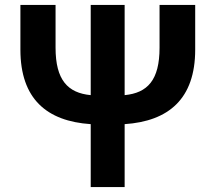

<svg xmlns="http://www.w3.org/2000/svg" viewBox="-20 -761 876 781"><path d="M349 0H487V-256C666 -268 774 -359 774 -559V-741H629V-567C629 -435 580 -383 487 -374V-741H349V-374C256 -383 206 -435 206 -567V-741H63V-559C63 -359 170 -268 349 -256Z"/></svg>

Font: Source Han Sans KR
Style: Bold
Weight: 700
Designer: Ryoko NISHIZUKA 西塚涼子 (kana, bopomofo & ideographs); Paul D. Hunt (Latin, Greek & Cyrillic); Sandoll Communications 산돌커뮤니
Foundry: Adobe
Version: Version 2.004;hotconv 1.0.118;makeotfexe 2.5.65603